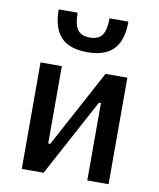

<svg xmlns="http://www.w3.org/2000/svg" viewBox="-87 -851 759 919"><g transform="rotate(10 293.0 -391.5)"><path d="M82 0V-517.6H185.5V-141.6H195.3L397.9 -517.6H503.9V0H400.4V-376H390.6L188 0ZM293 -604.5Q205.6 -604.5 164.6 -648.7Q123.5 -692.9 123.5 -782.7H215.3Q215.3 -726.6 232.9 -701.2Q250.5 -675.8 293 -675.8Q336.4 -675.8 353.5 -701.9Q370.6 -728 370.6 -782.7H462.4Q462.4 -692.4 421.1 -648.4Q379.9 -604.5 293 -604.5Z"/></g></svg>

Font: Cascadia Code NF
Style: Regular
Weight: 400
Monospace: yes
Designer: Aaron Bell
Foundry: Saja Typeworks
Version: Version 2404.023; ttfautohint (v1.8.4)